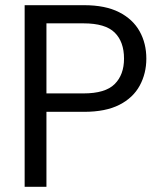

<svg xmlns="http://www.w3.org/2000/svg" viewBox="-20 -720 620 740"><path d="M75 0V-700H304Q386 -700 439 -673Q492 -646 518 -599.5Q544 -553 544 -494Q544 -437 518.5 -390Q493 -343 440 -316Q387 -289 304 -289H159V0ZM159 -360H302Q386 -360 422 -396Q458 -432 458 -494Q458 -559 422 -594.5Q386 -630 302 -630H159Z"/></svg>

Font: DM Sans
Style: Regular
Weight: 400
Designer: Colophon Foundry, Jonny Pinhorn
Foundry: Colophon Foundry
Version: Version 4.004; ttfautohint (v1.8.4.7-5d5b)